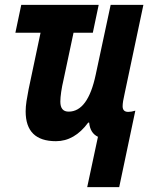

<svg xmlns="http://www.w3.org/2000/svg" viewBox="-20 -568 625 786"><path d="M468 198 534 -115Q518 -110 505 -110Q482 -110 482 -133Q482 -150 490 -184L567 -548H433L372 -263Q340 -111 261 -111Q227 -111 227 -152Q227 -168 230.5 -192Q234 -216 240 -241L281 -434H360L384 -548H67L43 -434H146L97 -202Q92 -177 88.5 -154Q85 -131 85 -112Q85 10 209 10Q285 10 341 -66H345Q349 -23 381 -8L337 198Z"/></svg>

Font: Noto Sans UI Condensed ExtraBold
Style: Italic
Weight: 800
Width: 3
Designer: Monotype Design Team
Foundry: Monotype Imaging Inc.
Version: 1.001